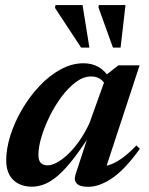

<svg xmlns="http://www.w3.org/2000/svg" viewBox="-20 -710 574 742"><path d="M272 -36 328 -207 339.5 -206.5Q298 -140.5 264.8 -97.8Q231.5 -55 203.8 -31.2Q176 -7.5 151.5 2Q127 11.5 103.5 11.5Q74 11.5 51.5 0Q29 -11.5 16.5 -34Q4 -56.5 4 -90Q4 -135.5 20.2 -186.8Q36.5 -238 65.2 -287.2Q94 -336.5 132 -377Q170 -417.5 213.8 -441.5Q257.5 -465.5 303 -465.5Q335.5 -465.5 361 -451Q386.5 -436.5 407 -403.5L389.5 -377Q382.5 -394 368.2 -404.2Q354 -414.5 332 -414.5Q302.5 -414.5 273.5 -393Q244.5 -371.5 218.2 -336.5Q192 -301.5 172 -260.8Q152 -220 140.2 -180.8Q128.5 -141.5 128.5 -112Q128.5 -89.5 137.8 -80.2Q147 -71 165 -71Q179 -71 198.8 -81.2Q218.5 -91.5 240.5 -111.8Q262.5 -132 284.5 -162.5Q306.5 -193 325.5 -233.5L393.5 -423L437.5 -457.5H519.5L382.5 -40.5L368 -66.5Q387 -66.5 408.8 -74.8Q430.5 -83 455.2 -101.2Q480 -119.5 507 -148L520.5 -135Q464 -56 414.2 -22Q364.5 12 320.5 12Q289 12 276.8 -0.5Q264.5 -13 272 -36ZM325.5 -526H293.5L192.5 -679.5L194.5 -690.5H299ZM446 -526H416.5L360.5 -681.5L362 -690.5H465Z"/></svg>

Font: Newsreader 36pt SemiBold
Style: Italic
Weight: 600
Italic angle: -17°
Designer: Hugues Gentile
Foundry: Production Type
Version: Version 1.003